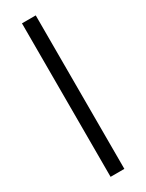

<svg xmlns="http://www.w3.org/2000/svg" viewBox="-207 -733 644 845"><g transform="rotate(-30 115.0 -310.0)"><path d="M150 -700H80V80H150Z"/></g></svg>

Font: Gully Light
Style: Regular
Weight: 300
Designer: jaikishan Patel
Foundry: MagicType
Version: Version 1.000;Glyphs 3.2 (3242)